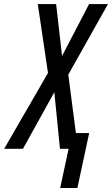

<svg xmlns="http://www.w3.org/2000/svg" viewBox="-79 -734 552 947"><path d="M217.8 193.4 259.3 0H216.8L189 -279.3L34.2 0H-58.6L157.7 -374L107.4 -713.9H197.8L227.1 -458L360.4 -713.9H453.6L257.8 -365.7L295.4 -77.6H360.8L302.7 193.4Z"/></svg>

Font: Open Sans Condensed Medium
Style: Italic
Weight: 500
Width: 3
Italic angle: -12°
Designer: Monotype Design Team
Foundry: Monotype Imaging Inc.
Version: Version 3.000